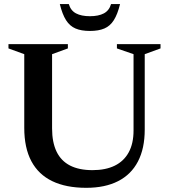

<svg xmlns="http://www.w3.org/2000/svg" viewBox="-20 -886 808 918"><path d="M618.5 -262V-627L539 -654.5V-675H747.5V-654.5L672 -627V-266.5Q672 -176 639.5 -113.8Q607 -51.5 544.5 -19.8Q482 12 392.5 12Q296 12 230 -19.8Q164 -51.5 130 -115.2Q96 -179 96 -274.5V-627L20.5 -654.5V-675H304.5V-654.5L229 -627V-272Q229 -205.5 250.5 -161Q272 -116.5 315 -94.5Q358 -72.5 422 -72.5Q485 -72.5 528.8 -94Q572.5 -115.5 595.5 -157.8Q618.5 -200 618.5 -262ZM410 -808.5Q451 -808.5 476.5 -822Q502 -835.5 511 -866.5H554Q542 -817.5 524.2 -789.5Q506.5 -761.5 479 -749.8Q451.5 -738 410 -738Q368.5 -738 341 -749.8Q313.5 -761.5 295.8 -789.5Q278 -817.5 266 -866.5H309Q318 -835.5 343.5 -822Q369 -808.5 410 -808.5Z"/></svg>

Font: Newsreader 24pt SemiBold
Style: Regular
Weight: 600
Designer: Hugues Gentile
Foundry: Production Type
Version: Version 1.003